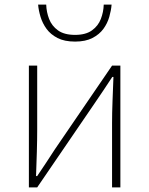

<svg xmlns="http://www.w3.org/2000/svg" viewBox="-20 -811 646 831"><path d="M105 0V-527H141V-249Q141 -206 139.5 -154Q138 -102 136 -49H141Q158 -74 179.5 -106.5Q201 -139 217 -164L465 -527H501V0H465V-277Q465 -321 467 -373Q469 -425 471 -478H466Q450 -453 428 -420.5Q406 -388 389 -363L141 0ZM305 -631Q259 -631 229 -646.5Q199 -662 181.5 -686Q164 -710 155.5 -738Q147 -766 145 -791H180Q181 -759 192.5 -729Q204 -699 231 -679.5Q258 -660 305 -660Q351 -660 378 -679.5Q405 -699 416.5 -729Q428 -759 429 -791H463Q461 -766 453 -738Q445 -710 427.5 -686Q410 -662 380 -646.5Q350 -631 305 -631Z"/></svg>

Font: Noto Sans HK Thin
Style: Regular
Weight: 100
Designer: Ryoko NISHIZUKA 西塚涼子 (kana, bopomofo & ideographs); Paul D. Hunt (Latin, Greek & Cyrillic); Sandoll Communications 산돌커뮤니
Foundry: Adobe
Version: Version 2.004-H2;hotconv 1.0.118;makeotfexe 2.5.65603